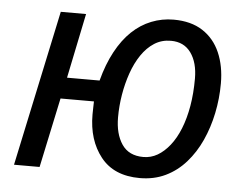

<svg xmlns="http://www.w3.org/2000/svg" viewBox="-44 -596 839 658"><g transform="rotate(5 375.5 -267.5)"><path d="M459 8Q370 8 324.5 -49.5Q279 -107 279 -195Q279 -209 279.5 -221Q280 -233 280 -240H165L114 0H26L140 -536H227L181 -313H293Q308 -370 331.5 -413.5Q355 -457 385 -485.5Q415 -514 451.5 -528.5Q488 -543 528 -543Q588 -543 628 -517Q668 -491 688 -445Q708 -399 708 -339Q708 -287 697.5 -236.5Q687 -186 667 -142Q647 -98 617 -64Q587 -30 547.5 -11Q508 8 459 8ZM465 -65Q491 -65 513.5 -78Q536 -91 555.5 -115.5Q575 -140 589 -175Q603 -210 610.5 -253.5Q618 -297 618 -348Q618 -403 594 -436.5Q570 -470 525 -470Q493 -470 468 -454Q443 -438 424 -410Q405 -382 392.5 -346Q380 -310 373.5 -271Q367 -232 367 -193Q367 -136 391 -100.5Q415 -65 465 -65Z"/></g></svg>

Font: Noto Sans Display
Style: Italic
Weight: 400
Italic angle: -12°
Designer: Monotype Design Team
Foundry: Monotype Imaging Inc.
Version: Version 2.003